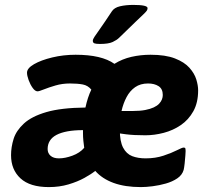

<svg xmlns="http://www.w3.org/2000/svg" viewBox="-20 -754 869 782"><path d="M593 -531Q654 -531 692.5 -516Q731 -501 751.5 -478Q772 -455 779.5 -430.5Q787 -406 787 -386Q787 -336 767.5 -301Q748 -266 716.5 -244.5Q685 -223 647 -213Q609 -203 572 -203Q525 -203 493.5 -207Q462 -211 433 -216L468 -253V-225Q468 -178 481.5 -152.5Q495 -127 518.5 -118Q542 -109 573 -109Q613 -109 646 -120Q679 -131 700.5 -142Q722 -153 728 -153Q731 -153 733.5 -151.5Q736 -150 736 -139Q736 -137 735 -121Q734 -105 732 -87.5Q730 -70 728 -62Q722 -41 702 -27.5Q682 -14 655.5 -6.5Q629 1 602 4.5Q575 8 554 8Q489 8 442.5 -9Q396 -26 368 -58Q352 -45 324 -29.5Q296 -14 259 -3Q222 8 179 8Q102 8 63.5 -27.5Q25 -63 25 -122Q25 -155 35.5 -188.5Q46 -222 77.5 -251Q109 -280 169 -297.5Q229 -315 328 -316Q337 -358 352 -389Q338 -406 317 -410Q296 -414 265 -414Q234 -414 206.5 -406Q179 -398 159 -390Q139 -382 133 -382Q123 -382 113 -396Q103 -410 96.5 -428Q90 -446 90 -458Q90 -476 118.5 -492.5Q147 -509 192.5 -520Q238 -531 288 -531Q394 -531 446 -494Q478 -514 515.5 -522.5Q553 -531 593 -531ZM318 -224Q282 -224 255 -219Q228 -214 210 -204.5Q192 -195 183 -180.5Q174 -166 174 -147Q174 -130 186 -119.5Q198 -109 220 -109Q245 -109 275 -120Q305 -131 323 -152Q321 -166 319.5 -181Q318 -196 318 -212ZM583 -414Q552 -414 530.5 -399Q509 -384 495.5 -358.5Q482 -333 475 -302H523Q551 -302 571.5 -306Q592 -310 606 -316.5Q620 -323 628 -331.5Q636 -340 639.5 -349Q643 -358 643 -367Q643 -392 626 -403Q609 -414 583 -414ZM523 -734Q581 -734 581 -721Q581 -716 578.5 -711.5Q576 -707 565 -696.5Q554 -686 530.5 -663.5Q507 -641 465 -600Q456 -591 439 -583Q422 -575 387 -575Q371 -575 364.5 -577.5Q358 -580 358 -588Q358 -594 365 -604.5Q372 -615 389 -639Q406 -663 435 -707Q445 -723 469 -728.5Q493 -734 523 -734Z"/></svg>

Font: Asap VF Beta
Style: Italic
Weight: 400
Italic angle: -6°
Designer: Pablo Cosgaya
Foundry: Pablo Cosgaya
Version: Version 1.007